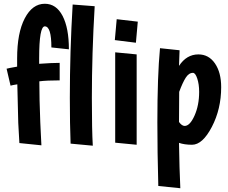

<svg xmlns="http://www.w3.org/2000/svg" viewBox="-20 -755 1209 1020"><path d="M36 -300 15 -390Q25 -393 71 -401V-445Q71 -580 111.5 -657.5Q152 -735 218 -735Q279 -735 312.5 -670.5Q346 -606 346 -493L253 -503Q253 -615 218 -615Q188 -615 188 -445V-416Q255 -421 297 -421V-328Q228 -328 189 -323Q189 -229 194 -106Q195 -86 197 -43Q199 0 200 17L83 5Q82 -12 80 -48Q78 -84 77 -102Q73 -247 72 -307Q46 -303 36 -300Z M366 -731 483 -722Q468 -469 468 -235Q468 -63 473 19L355 8Q351 -96 351 -235Q351 -479 366 -731Z M592 -477 706 -466V14L592 3ZM600 -653 712 -640 702 -528 590 -542Z M830 -499 934 -488 931 -405Q971 -466 1034 -466Q1089 -466 1122 -418Q1155 -370 1155 -292Q1155 -176 1105.5 -81Q1056 14 1000 14Q960 14 931 4Q933 142 938 245L821 233Q816 53 816 -105Q816 -352 830 -499ZM932 -267Q931 -215 931 -107Q946 -86 961 -86Q989 -86 1013.5 -141Q1038 -196 1038 -267Q1038 -307 1028 -337.5Q1018 -368 1005 -368Q983 -368 966.5 -342Q950 -316 932 -267Z"/></svg>

Font: Boogaloo
Style: Regular
Weight: 400
Designer: John Vargas Beltran
Foundry: John Vargas Beltran
Version: Version 1.001